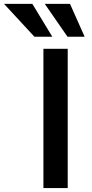

<svg xmlns="http://www.w3.org/2000/svg" viewBox="-163 -960 469 980"><path d="M104 -772.5 2 -940.4H-142.6L12.7 -772.5ZM269 -772.5 194.3 -940.4H65.4L181.6 -772.5ZM182.6 0V-710.9H58.6V0Z"/></svg>

Font: Ride
Style: Bold
Weight: 700
Version: Version 3.000